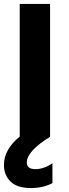

<svg xmlns="http://www.w3.org/2000/svg" viewBox="-25 -694 349 974"><path d="M229 -674V0Q111 73 111 130Q111 164 154 164Q198 164 241 134V235Q193 260 132 260Q62 260 28.5 227Q-5 194 -5 143Q-5 64 75 -1V-674Z"/></svg>

Font: Hind Bold
Style: Regular
Weight: 700
Designer: Manushi Parikh, Satya Rajpurohit
Foundry: Indian Type Foundry
Version: Version 1.201;PS 1.0;hotconv 1.0.78;makeotf.lib2.5.61930; tt